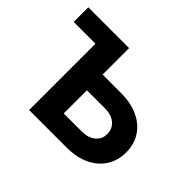

<svg xmlns="http://www.w3.org/2000/svg" viewBox="-122 -721 904 904"><g transform="rotate(45 329.5 -269.5)"><path d="M9.3 -441.9V-539.1H201.7V-441.9ZM242.2 -362.8H402.3Q470.2 -362.8 518.6 -339.8Q566.9 -316.9 592.8 -276.4Q618.7 -235.8 618.7 -181.6Q618.7 -128.4 592.8 -87.4Q566.9 -46.4 518.6 -23.2Q470.2 0 402.3 0H154.3V-539.1H280.8V-104H401.4Q443.4 -104 469 -125Q494.6 -146 494.6 -180.2Q494.6 -215.8 469 -237.1Q443.4 -258.3 401.4 -258.3H242.2Z"/></g></svg>

Font: Inter 18pt SemiBold
Style: Regular
Weight: 600
Designer: Rasmus Andersson
Foundry: rsms
Version: Version 4.001;git-66647c0bb